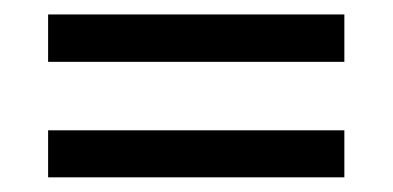

<svg xmlns="http://www.w3.org/2000/svg" viewBox="-20 -449 538 263"><path d="M45.9 -270.5H451.7V-206.1H45.9ZM45.9 -429.2H451.7V-364.3H45.9Z"/></svg>

Font: Carlito
Style: Regular
Weight: 400
Designer: Lukasz Dziedzic
Foundry: tyPoland Lukasz Dziedzic
Version: Version 1.104